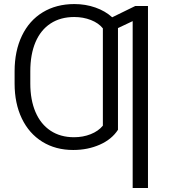

<svg xmlns="http://www.w3.org/2000/svg" viewBox="-20 -737 841 956"><path d="M344.7 9.8Q256.8 9.8 190.7 -31.2Q124.5 -72.3 88.6 -147.2Q52.7 -222.2 52.7 -321.3V-381.8Q52.7 -482.9 89.1 -558.8Q125.5 -634.8 192.9 -675.8Q260.3 -716.8 350.6 -716.8Q405.8 -716.8 455.1 -699.5Q504.4 -682.1 538.6 -650.9L653.3 -707H716.8V199.2H640.6V-631.8L567.4 -597.2V-90.8Q537.1 -43.5 477.1 -16.8Q417 9.8 344.7 9.8ZM348.6 -53.7Q393.1 -53.7 431.4 -68.8Q469.7 -84 492.2 -111.3V-595.7Q471.2 -622.1 432.9 -637.2Q394.5 -652.3 349.6 -652.3Q281.2 -652.3 231.9 -620.1Q182.6 -587.9 156.7 -527.1Q130.9 -466.3 130.9 -381.8V-321.3Q130.9 -239.7 156.7 -179.2Q182.6 -118.7 231.7 -86.2Q280.8 -53.7 348.6 -53.7Z"/></svg>

Font: Pretendard Light
Style: Regular
Weight: 300
Designer: Base glyphs from Inter by Rasmus Andersson; Hangeul glyphs from Noto Sans CJK(Source Han Sans) by Jang Soo-young and Kan
Foundry: Kil Hyung-jin
Version: Version 1.309